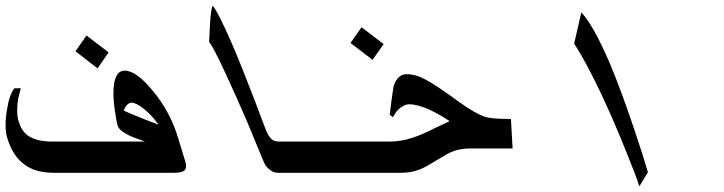

<svg xmlns="http://www.w3.org/2000/svg" viewBox="-53 -611 2562 679"><path d="M331.1 -425.8 292 -369.1 213.9 -429.7 252.9 -485.4ZM507.8 -169.9Q484.4 -203.1 456.5 -225.6Q428.7 -248 411.1 -248Q404.3 -248 396.5 -240.2Q388.7 -232.4 384.8 -219.7Q401.4 -211.9 457 -189.5Q492.2 -175.8 507.8 -169.9ZM135.7 0Q74.2 0 36.1 -27.3Q-7.8 -57.6 -27.3 -123Q-38.1 -158.2 -29.3 -217.3Q-20.5 -276.4 -2 -298.8H20.5Q13.7 -273.4 10.7 -258.8Q3.9 -210.9 12.7 -182.6Q22.5 -149.4 43.9 -132.8Q74.2 -110.4 130.9 -110.4H460Q439.5 -118.2 417 -126Q369.1 -146.5 363.3 -166Q358.4 -181.6 352.5 -224.6Q344.7 -281.2 350.6 -315.4Q358.4 -361.3 387.7 -361.3Q428.7 -361.3 486.3 -291Q549.8 -215.8 578.1 -119.1L602.5 -39.1Q608.4 -18.6 600.1 -9.3Q591.8 0 565.4 0Z M1255.9 0H929.7Q914.1 0 902.3 -9.8Q886.7 -21.5 879.9 -38.1Q849.6 -111.3 821.3 -179.7Q783.2 -268.6 744.1 -352.5Q703.1 -441.4 686.5 -462.9Q688.5 -501 689.5 -520.5Q692.4 -580.1 699.2 -590.8Q718.8 -568.4 769.5 -451.2Q801.8 -376 849.6 -251L888.7 -147.5Q899.4 -124 911.1 -116.2Q919.9 -110.4 935.5 -110.4H1222.7Z M1537.1 -182.6Q1493.2 -211.9 1456.5 -227.1Q1419.9 -242.2 1394.5 -242.2Q1375 -242.2 1354.5 -222.7Q1341.8 -208 1336.9 -196.3L1325.2 -205.1Q1331.1 -255.9 1338.9 -306.6Q1353.5 -348.6 1384.8 -348.6Q1417 -348.6 1449.2 -331.1Q1487.3 -311.5 1568.4 -252Q1631.8 -206.1 1668 -196.3Q1688.5 -190.4 1753.9 -190.4L1759.8 -85.9H1608.4Q1561.5 -85.9 1523.4 -63.5Q1466.8 -29.3 1454.1 -22.5Q1414.1 0 1366.2 0H1235.4L1202.1 -110.4H1324.2Q1365.2 -110.4 1406.2 -124Q1439.5 -134.8 1477.5 -154.3Q1531.2 -179.7 1537.1 -182.6ZM1303.7 -455.1 1264.6 -399.4 1186.5 -459 1225.6 -514.6Z M2238.3 -2 2208 47.9Q2196.3 10.7 2162.1 -73.2Q2119.1 -180.7 2076.2 -272.5Q2021.5 -388.7 1977.5 -457L2002.9 -567.4Q2045.9 -521.5 2104.5 -384.8Q2145.5 -287.1 2192.4 -146.5Q2220.7 -62.5 2238.3 -2Z"/></svg>

Font: Thabit-Bold-Oblique
Style: Bold Oblique
Weight: 700
Designer: Regenerated by Nadim Shaikli
Foundry: MAK Alagha
Version: 0.01